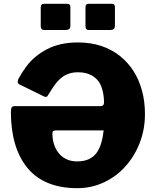

<svg xmlns="http://www.w3.org/2000/svg" viewBox="-20 -974 815 1004"><path d="M348 -937V-840Q348 -827 341.5 -822Q335 -817 321 -817H214Q202 -817 197.5 -822Q193 -827 193 -838V-935Q193 -954 208 -954H333Q348 -954 348 -937ZM581 -937V-840Q581 -827 574.5 -822Q568 -817 554 -817H447Q435 -817 431 -822Q427 -827 427 -838V-935Q427 -954 442 -954H566Q581 -954 581 -937ZM524 -439Q524 -459 520.5 -481Q517 -503 509 -523.5Q501 -544 485.5 -560Q470 -576 446 -586Q422 -596 388 -596Q363 -596 343.5 -590Q324 -584 308.5 -573Q293 -562 279.5 -546.5Q266 -531 254 -512.5Q242 -494 229 -473Q227 -469 222 -467.5Q217 -466 205 -472L81 -533Q67 -540 76 -561Q94 -594 115.5 -623.5Q137 -653 164.5 -676Q192 -699 225.5 -716.5Q259 -734 299 -743Q339 -752 387 -752Q455 -752 510 -733.5Q565 -715 607.5 -681Q650 -647 679 -601Q708 -555 723 -498.5Q738 -442 738 -378Q738 -297 710.5 -226.5Q683 -156 635 -103Q587 -50 522.5 -20Q458 10 384 10Q297 10 231.5 -17Q166 -44 123 -96.5Q80 -149 58.5 -222.5Q37 -296 37 -389Q37 -404 40.5 -411.5Q44 -419 58 -419H505Q524 -419 524 -439ZM274 -292Q263 -292 258.5 -289Q254 -286 254 -276Q254 -247 262 -221Q270 -195 286 -174.5Q302 -154 326.5 -142Q351 -130 382 -130Q419 -130 444 -141.5Q469 -153 484.5 -174Q500 -195 509 -225Q518 -255 522 -292Z"/></svg>

Font: Libre Franklin ExtraBold
Style: Regular
Weight: 800
Designer: Pablo Impallari, Rodrigo Fuenzalida, Nhung Nguyen
Foundry: Impallari Type
Version: Version 3.000